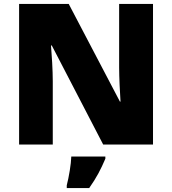

<svg xmlns="http://www.w3.org/2000/svg" viewBox="-20 -800 874 975"><path d="M757 -66V-780H585V-457C585 -408 589 -330 592 -284H589L329 -780H77V-66H248V-388C248 -441 243 -523 239 -569H243L504 -66ZM515 6V-5H342C341 33 330 99 319 141V155H433C471 101 492 60 515 6Z"/></svg>

Font: Noto Sans Malayalam UI Black
Style: Regular
Weight: 900
Designer: Jelle Bosma - Monotype Design Team
Foundry: Monotype Imaging Inc.
Version: Version 2.104